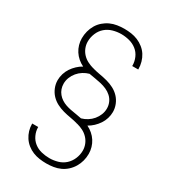

<svg xmlns="http://www.w3.org/2000/svg" viewBox="-229 -936 1057 1191"><g transform="rotate(30 300.0 -340.0)"><path d="M299 143Q274 143 249.5 139.5Q225 136 202.5 127Q180 118 160.5 102.5Q141 87 127.5 66.5Q114 46 107 22.5Q100 -1 100 -26Q100 -27 100 -27.5Q100 -28 100 -28H143Q143 -28 143 -27.5Q143 -27 143 -26Q143 2 155.5 29Q168 56 190.5 73.5Q213 91 241.5 98Q270 105 299 105Q329 105 358.5 96.5Q388 88 410 68Q432 48 444 19.5Q456 -9 456 -39Q456 -62 447.5 -83.5Q439 -105 423 -122Q407 -139 386.5 -149.5Q366 -160 343 -166Q342 -166 341.5 -166Q341 -166 340 -165L339 -167Q313 -174 286.5 -178.5Q260 -183 234 -190Q208 -197 184 -209.5Q160 -222 141.5 -241.5Q123 -261 112.5 -287Q102 -313 102 -340Q102 -363 109 -386Q116 -409 129 -428.5Q142 -448 159.5 -464.5Q177 -481 197 -492Q176 -502 158 -517.5Q140 -533 127.5 -552.5Q115 -572 108.5 -594.5Q102 -617 102 -640Q102 -666 108.5 -691Q115 -716 128 -738Q141 -760 160.5 -777Q180 -794 203 -804.5Q226 -815 251.5 -819Q277 -823 302 -823Q327 -823 351.5 -819.5Q376 -816 399 -806.5Q422 -797 442 -781Q462 -765 475 -744.5Q488 -724 495 -699.5Q502 -675 502 -650Q502 -649 502 -648Q502 -647 502 -647H459Q459 -647 459 -648Q459 -649 459 -650Q459 -679 447 -706.5Q435 -734 412 -752Q389 -770 360 -777.5Q331 -785 302 -785Q272 -785 242.5 -776.5Q213 -768 190.5 -748.5Q168 -729 156 -700Q144 -671 144 -641Q144 -618 152.5 -596.5Q161 -575 177 -558Q193 -541 214 -530.5Q235 -520 257 -514Q258 -514 259 -514Q260 -514 260 -515L261 -513Q287 -506 313.5 -501.5Q340 -497 366 -490Q392 -483 416 -470.5Q440 -458 458.5 -438.5Q477 -419 487.5 -393Q498 -367 498 -340Q498 -317 491 -294Q484 -271 471 -251.5Q458 -232 440.5 -215.5Q423 -199 403 -188Q424 -178 442 -162.5Q460 -147 472.5 -127.5Q485 -108 491.5 -85.5Q498 -63 498 -40Q498 -14 491.5 10.5Q485 35 472 57Q459 79 440 96.5Q421 114 398 124.5Q375 135 349.5 139Q324 143 299 143ZM346 -207Q368 -213 388 -225.5Q408 -238 423 -256Q438 -274 446.5 -295.5Q455 -317 455 -340Q455 -363 446 -383.5Q437 -404 420.5 -419Q404 -434 383.5 -443Q363 -452 341.5 -457Q320 -462 298 -465.5Q276 -469 254 -473Q232 -467 212 -454.5Q192 -442 177 -424Q162 -406 153.5 -384.5Q145 -363 145 -340Q145 -321 151 -303.5Q157 -286 169 -271.5Q181 -257 196.5 -247Q212 -237 229.5 -231Q247 -225 265 -221.5Q283 -218 302 -215H303Q314 -213 324.5 -211Q335 -209 346 -207Z"/></g></svg>

Font: Iosevka Curly Slab XLtEx
Style: Regular
Weight: 200
Width: 7
Monospace: yes
Designer: Belleve Invis
Foundry: Belleve Invis
Version: Version 11.1.0; ttfautohint (v1.8.3)